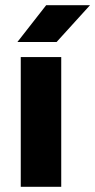

<svg xmlns="http://www.w3.org/2000/svg" viewBox="-20 -720 367 740"><path d="M60 0V-500H216V0ZM47 -558 158 -700H327L198 -558Z"/></svg>

Font: Figtree ExtraBold
Style: Regular
Weight: 800
Designer: Erik Kennedy
Foundry: Erik Kennedy
Version: Version 2.002